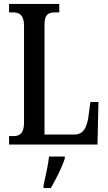

<svg xmlns="http://www.w3.org/2000/svg" viewBox="-20 -734 549 975"><path d="M26 0H475L480 -216H439L429 -141C421 -85 402 -51 359 -51H206V-606C206 -659 223 -671 260 -671H281V-714H26V-671H46C78 -671 102 -659 102 -603V-110C102 -55 78 -43 49 -43H26ZM201 208V221H238C263 179 296 113 309 71V61H229C224 109 210 164 201 208Z"/></svg>

Font: Noto Serif Armenian ExtraCondensed Medium
Style: Regular
Weight: 500
Width: 2
Designer: Monotype Design Team
Foundry: Monotype Imaging Inc.
Version: Version 2.008